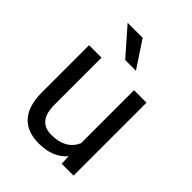

<svg xmlns="http://www.w3.org/2000/svg" viewBox="-216 -861 983 983"><g transform="rotate(45 275.5 -369.5)"><path d="M394.5 -52.2Q341.8 9.8 239.7 9.8Q155.3 9.8 111.1 -39.3Q66.9 -88.4 66.4 -184.6V-528.3H156.7V-187Q156.7 -66.9 254.4 -66.9Q357.9 -66.9 392.1 -144V-528.3H482.4V0H396.5ZM328.6 -605.5H251L125 -749H233.9Z"/></g></svg>

Font: RobotoDraft
Style: Regular
Weight: 400
Version: Version 2.001101; 2014